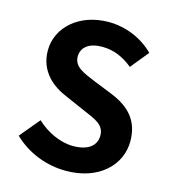

<svg xmlns="http://www.w3.org/2000/svg" viewBox="-113 -846 851 952"><g transform="rotate(15 312.0 -370.0)"><path d="M312 14C483 14 584 -89 584 -210C584 -317 525 -375 435 -412L338 -451C275 -477 223 -496 223 -549C223 -598 263 -627 328 -627C390 -627 439 -604 486 -566L561 -658C501 -719 415 -754 328 -754C179 -754 72 -660 72 -540C72 -432 148 -372 223 -342L321 -299C387 -271 433 -254 433 -199C433 -147 392 -114 315 -114C250 -114 179 -147 127 -196L42 -94C114 -24 213 14 312 14Z"/></g></svg>

Font: Noto Sans CJK SC
Style: Bold
Weight: 700
Designer: Ryoko NISHIZUKA 西塚涼子 (kana, bopomofo & ideographs); Paul D. Hunt (Latin, Greek & Cyrillic); Sandoll Communications 산돌커뮤니
Foundry: Adobe
Version: Version 2.004;hotconv 1.0.118;makeotfexe 2.5.65603